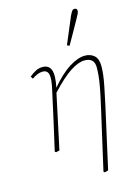

<svg xmlns="http://www.w3.org/2000/svg" viewBox="-140 -847 806 1114"><g transform="rotate(-15 263.0 -290.0)"><path d="M97 0Q117 -87 136.5 -174.5Q156 -262 175 -349Q190 -414 183.5 -440.5Q177 -467 149 -467Q133 -467 117 -460.5Q101 -454 84 -442L75 -457Q96 -474 114.5 -483.5Q133 -493 155 -493Q193 -493 205 -460.5Q217 -428 202 -356Q261 -426 314 -459.5Q367 -493 410 -493Q443 -493 465 -473.5Q487 -454 487 -409Q487 -387 484 -360Q481 -333 473 -292.5Q465 -252 451 -187L368 185L347 191L340 185L425 -189Q439 -251 446.5 -291.5Q454 -332 456.5 -360Q459 -388 459 -410Q459 -467 401 -467Q364 -467 315 -435.5Q266 -404 195 -328L125 0L104 5ZM325 -578Q342 -618 358.5 -657.5Q375 -697 392 -737Q400 -754 406 -762.5Q412 -771 421 -771Q437 -771 437 -756Q437 -749 433.5 -740.5Q430 -732 419 -713Q399 -677 379 -641.5Q359 -606 339 -571Z"/></g></svg>

Font: Source Serif 4 SmText ExtraLight
Style: Italic
Weight: 200
Italic angle: -12°
Designer: Frank Grießhammer
Foundry: Adobe
Version: Version 4.005;hotconv 1.1.0;makeotfexe 2.6.0